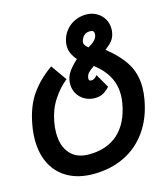

<svg xmlns="http://www.w3.org/2000/svg" viewBox="-114 -841 828 950"><g transform="rotate(-15 300.0 -366.0)"><path d="M10.5 -217.5Q10.5 -253 17 -290Q33 -383 74.5 -442.8Q116 -502.5 182.5 -549L239.5 -468.5Q199 -436 168 -388.2Q137 -340.5 126 -278.5Q121 -251.5 121 -224.5Q121 -157 154.8 -118.5Q188.5 -80 251 -80Q344 -80 401 -131.5Q458 -183 475.5 -281.5Q479.5 -305.5 479.5 -325.5Q479.5 -426.5 387 -496.5Q366.5 -482.5 357 -472.8Q347.5 -463 345 -447.5Q344.5 -445.5 344.5 -442Q344.5 -430.5 357.5 -430.5Q373.5 -430.5 388 -449.5L428.5 -379Q410 -359 392.8 -350.2Q375.5 -341.5 351.5 -341.5Q324 -341.5 300.8 -354.2Q277.5 -367 264 -389.5Q250.5 -412 250.5 -439.5Q250.5 -451 252.5 -460.5Q256 -482 271.5 -504Q287 -526 315 -551.5Q298.5 -570.5 290.8 -588.2Q283 -606 283 -626Q283 -637 285 -647Q290.5 -677.5 309 -701.5Q327.5 -725.5 355.2 -739Q383 -752.5 415 -752.5Q444.5 -752.5 468.2 -739.2Q492 -726 505.5 -703.2Q519 -680.5 519 -652.5Q519 -641 517 -631.5Q513 -609 500.2 -592.8Q487.5 -576.5 463.5 -558.5Q527 -508.5 559.5 -455.8Q592 -403 592 -332.5Q592 -304 586 -271Q570 -180 524.2 -114.8Q478.5 -49.5 407.8 -15Q337 19.5 247.5 19.5Q174 19.5 120.5 -9.5Q67 -38.5 38.8 -91.8Q10.5 -145 10.5 -217.5ZM385.5 -592.5Q409 -605 421.2 -619Q433.5 -633 433.5 -649.5Q433.5 -658 428.8 -662.8Q424 -667.5 412 -667.5Q392.5 -667.5 380.8 -655.5Q369 -643.5 365.5 -626Q363 -608.5 385.5 -592.5Z"/></g></svg>

Font: JuliaMono SemiBold
Style: Italic
Weight: 600
Italic angle: -9°
Monospace: yes
Designer: cormullion
Foundry: corm
Version: Version 0.056; ttfautohint (v1.8.4)